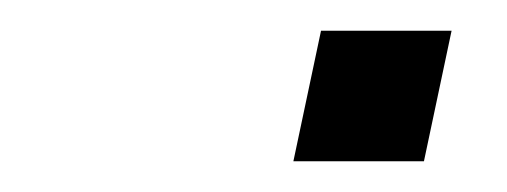

<svg xmlns="http://www.w3.org/2000/svg" viewBox="-20 -411 330 125"><path d="M171 -306 189 -391H274L256 -306Z"/></svg>

Font: Afta sans
Style: Italic
Weight: 400
Italic angle: -12°
Designer: par.qink
Foundry: Oriol Esparraguera Font
Version: Version 1.000